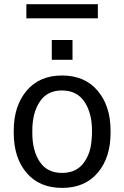

<svg xmlns="http://www.w3.org/2000/svg" viewBox="-20 -906 606 936"><path d="M283 -63Q355.5 -63 392 -117.5Q413 -148.5 420.8 -184.5Q428.5 -220.5 428.5 -269.5Q428.5 -354.5 391.8 -409.8Q355 -465 282 -465Q209.5 -465 173.5 -409.8Q137.5 -354.5 137.5 -269.5V-258Q137.5 -171.5 173.8 -117.2Q210 -63 283 -63ZM283 10Q171.5 10 109.2 -63.8Q47 -137.5 47 -258V-269.5Q47 -389 109.5 -463.5Q172 -538 282 -538Q393.5 -538 456.2 -463.5Q519 -389 519 -269.5V-258Q519 -138 456.5 -64Q394 10 283 10ZM333.5 -614.5H232.5V-711H333.5ZM457 -816.5H108.5V-885.5H457Z"/></svg>

Font: Roberto Sans
Style: Regular
Weight: 400
Designer: Google (font) & Cristiano Sobral (main changes)
Version: Version 1.500; ttfautohint (v1.8.4.7-5d5b-dirty)